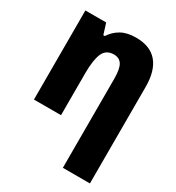

<svg xmlns="http://www.w3.org/2000/svg" viewBox="-190 -677 944 1032"><g transform="rotate(30 281.5 -161.5)"><path d="M41 0V-553H170L191 -486H200Q223 -522 259.5 -542.5Q296 -563 351 -563Q439 -563 483 -511Q527 -459 527 -359V240H359V-312Q359 -374 343 -399.5Q327 -425 293 -425Q245 -425 227 -384Q209 -343 209 -261V0Z"/></g></svg>

Font: Noto Sans Mono SemiCondensed Black
Style: Regular
Weight: 900
Width: 4
Designer: Monotype Design Team
Foundry: Monotype Imaging Inc.
Version: Version 2.014; ttfautohint (v1.8.4.7-5d5b)